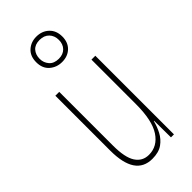

<svg xmlns="http://www.w3.org/2000/svg" viewBox="-251 -938 910 910"><g transform="rotate(-45 204.0 -482.5)"><path d="M337 -620V-93H317L316 -205H314Q307 -176 292.5 -148Q278 -120 252 -101.5Q226 -83 183 -83Q69 -83 69 -252V-620H95V-260Q95 -180 118.5 -144Q142 -108 185 -108Q242 -108 276.5 -160Q311 -212 311 -321V-620ZM205 -710Q169 -710 143 -732.5Q117 -755 117 -796Q117 -837 142 -859.5Q167 -882 203 -882Q241 -882 266 -858.5Q291 -835 291 -795Q291 -756 267 -733Q243 -710 205 -710ZM205 -732Q234 -732 251 -749.5Q268 -767 268 -795Q268 -824 250.5 -842Q233 -860 203 -860Q172 -860 156 -842Q140 -824 140 -796Q140 -770 156.5 -751Q173 -732 205 -732Z"/></g></svg>

Font: Noto Sans Kannada UI ExtraCondensed Thin
Style: Regular
Weight: 100
Width: 2
Designer: Jelle Bosma - Monotype Design Team
Foundry: Monotype Imaging Inc.
Version: Version 2.005; ttfautohint (v1.8.4.7-5d5b)